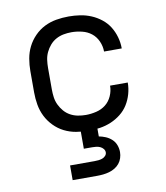

<svg xmlns="http://www.w3.org/2000/svg" viewBox="-84 -598 767 887"><g transform="rotate(-10 300.0 -154.0)"><path d="M298 8Q268 8 239 3Q210 -2 184 -15Q158 -28 137 -49.5Q116 -71 103 -97Q90 -123 85 -152Q80 -181 80 -210V-310Q80 -339 85 -368Q90 -397 103 -423Q116 -449 137 -470.5Q158 -492 184 -505Q210 -518 239 -523Q268 -528 298 -528Q325 -528 351.5 -524Q378 -520 403 -509.5Q428 -499 449.5 -482Q471 -465 485 -442.5Q499 -420 506.5 -393.5Q514 -367 514 -340H431Q431 -365 420.5 -388.5Q410 -412 391 -427Q372 -442 347 -448Q322 -454 298 -454Q279 -454 260.5 -450.5Q242 -447 225.5 -438Q209 -429 196.5 -414.5Q184 -400 176 -383Q168 -366 165.5 -347.5Q163 -329 163 -310V-210Q163 -191 165.5 -172.5Q168 -154 176 -137Q184 -120 196.5 -105.5Q209 -91 225.5 -82Q242 -73 260.5 -69.5Q279 -66 298 -66Q322 -66 347 -72Q372 -78 391 -93Q410 -108 420.5 -131.5Q431 -155 431 -180H514Q514 -153 506.5 -126.5Q499 -100 485 -77.5Q471 -55 449.5 -38Q428 -21 403 -10.5Q378 0 351.5 4Q325 8 298 8ZM185 220V151H300Q309 151 318.5 150Q328 149 336.5 146Q345 143 351.5 136Q358 129 358 120Q358 111 352 103.5Q346 96 337 92Q328 88 318.5 87Q309 86 300 86H261V-66H339V42Q355 45 370.5 51.5Q386 58 398.5 69.5Q411 81 417 97Q423 113 423 130Q423 144 418.5 158Q414 172 405 183Q396 194 383.5 201.5Q371 209 357 213Q343 217 328.5 218.5Q314 220 300 220Z"/></g></svg>

Font: Iosevka Aile
Style: Regular
Weight: 400
Designer: Belleve Invis
Foundry: Belleve Invis
Version: Version 28.0.1; ttfautohint (v1.8.4)